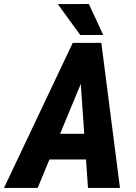

<svg xmlns="http://www.w3.org/2000/svg" viewBox="-65 -921 668 941"><path d="M354 -565.4 119.6 0H-45.4L291.5 -710.9H396ZM366.2 0 326.2 -579.1 332 -710.9H431.6L522.9 0ZM416.5 -265.1 394 -139.6H87.9L110.4 -265.1ZM370.6 -901.4 440.9 -749.5H328.1L218.3 -900.9Z"/></svg>

Font: Roboto Condensed ExtraBold
Style: Italic
Weight: 800
Italic angle: -12°
Designer: Christian Robertson
Foundry: Google
Version: Version 3.008; 2023